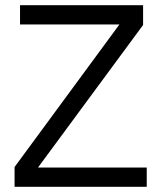

<svg xmlns="http://www.w3.org/2000/svg" viewBox="-20 -718 620 738"><path d="M544 -74H126L530 -622V-698H57V-624H439L36 -76V0H544Z"/></svg>

Font: LVC Sans
Style: Regular
Weight: 400
Designer: Mike Abbink, Paul van der Laan, Pieter van Rosmalen
Foundry: Bold Monday
Version: Version 3.0